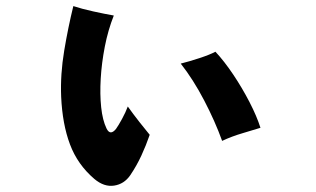

<svg xmlns="http://www.w3.org/2000/svg" viewBox="-20 -561 1040 631"><path d="M290 27Q235 -20 210 -86.5Q185 -153 181 -243Q178 -317 191 -394.5Q204 -472 221 -541Q248 -532 286.5 -523.5Q325 -515 354 -510Q335 -462 324.5 -408Q314 -354 311 -302.5Q308 -251 312.5 -208.5Q317 -166 330 -139Q342 -114 361 -137Q369 -148 381 -170Q393 -192 400 -211Q417 -187 439 -159Q461 -131 472 -118Q460 -83 444.5 -49.5Q429 -16 408 15Q388 44 355 49Q322 54 290 27ZM710 -98Q687 -162 651 -231Q615 -300 574 -352Q602 -359 635.5 -370Q669 -381 688 -391Q717 -360 746.5 -316Q776 -272 800 -225.5Q824 -179 836 -141Q814 -134 778 -123.5Q742 -113 710 -98Z"/></svg>

Font: Zen Kaku Gothic Antique Black
Style: Regular
Weight: 900
Designer: Yoshimichi Ohira
Foundry: Positype
Version: Version 1.001